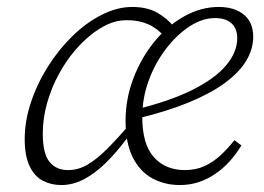

<svg xmlns="http://www.w3.org/2000/svg" viewBox="-20 -520 758 552"><path d="M156 12Q127 12 103 -0.5Q79 -13 65 -42.5Q51 -72 51 -120Q51 -172 69 -226Q87 -280 118 -329Q149 -378 188.5 -416.5Q228 -455 272.5 -477.5Q317 -500 360 -500Q403 -500 432 -483.5Q461 -467 481 -442L455 -413Q432 -439 405.5 -450.5Q379 -462 345 -462Q315 -462 288.5 -449.5Q262 -437 238 -417Q214 -397 194 -373Q170 -345 149 -306.5Q128 -268 115.5 -224Q103 -180 103 -136Q103 -79 122 -55Q141 -31 176 -31Q204 -31 230.5 -46Q257 -61 287.5 -91.5Q318 -122 357 -167L364 -121H344Q315 -82 284.5 -52Q254 -22 222 -5Q190 12 156 12ZM497 12Q453 12 417.5 -7.5Q382 -27 361.5 -68Q341 -109 341 -173Q341 -235 363 -293.5Q385 -352 422.5 -398.5Q460 -445 508.5 -472.5Q557 -500 609 -500Q654 -500 681 -478Q708 -456 708 -414Q708 -379 688 -345.5Q668 -312 626.5 -281.5Q585 -251 521.5 -225Q458 -199 370 -178L369 -205Q468 -229 533 -261.5Q598 -294 630 -332Q662 -370 662 -410Q662 -438 645.5 -453Q629 -468 598 -468Q561 -468 524 -443.5Q487 -419 456 -378Q425 -337 407 -287Q389 -237 389 -184Q389 -105 422.5 -68Q456 -31 511 -31Q543 -31 568 -42.5Q593 -54 614 -73.5Q635 -93 654 -117L674 -102Q659 -77 640.5 -56.5Q622 -36 599.5 -20.5Q577 -5 551.5 3.5Q526 12 497 12Z"/></svg>

Font: Source Serif 4 Light
Style: Italic
Weight: 300
Italic angle: -12°
Designer: Frank Grießhammer
Foundry: Adobe Systems Incorporated
Version: Version 4.004;hotconv 1.0.116;makeotfexe 2.5.65601